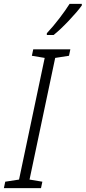

<svg xmlns="http://www.w3.org/2000/svg" viewBox="-50 -968 441 988"><path d="M-30 0 -23 -33 48 -44 180 -670 114 -681 121 -714H312L305 -681L234 -670L102 -44L168 -33L161 0ZM191 -788H226Q260 -815 304.5 -862Q349 -909 371 -940V-948H308Q288 -916 255.5 -873.5Q223 -831 191 -797Z"/></svg>

Font: Noto Sans Display SemiCondensed Light
Style: Italic
Weight: 300
Width: 4
Italic angle: -12°
Designer: Monotype Design Team
Foundry: Monotype Imaging Inc.
Version: Version 1.900